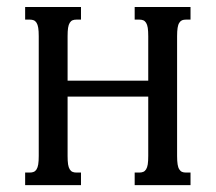

<svg xmlns="http://www.w3.org/2000/svg" viewBox="-20 -539 628 559"><path d="M176.8 -85Q176.8 -69.8 178.2 -60.5Q179.7 -51.3 183.1 -45.9Q186.5 -40.5 191.2 -38.6Q195.8 -36.6 202.6 -36.6H215.8V0H53.2V-36.6H66.9Q73.2 -36.6 78.1 -38.6Q83 -40.5 86.4 -45.9Q89.8 -51.3 91.3 -60.5Q92.8 -69.8 92.8 -85V-433.6Q92.8 -448.7 91.3 -458Q89.8 -467.3 86.4 -472.7Q83 -478 78.1 -480Q73.2 -481.9 66.9 -481.9H53.2V-518.6H215.8V-481.9H202.6Q195.8 -481.9 191.2 -480Q186.5 -478 183.1 -472.7Q179.7 -467.3 178.2 -458Q176.8 -448.7 176.8 -433.6V-304.2H411.6V-433.6Q411.6 -448.7 410.2 -458Q408.7 -467.3 405.3 -472.7Q401.9 -478 397 -480Q392.1 -481.9 385.7 -481.9H372.1V-518.6H534.7V-481.9H521.5Q514.6 -481.9 510 -480Q505.4 -478 502 -472.7Q498.5 -467.3 497.1 -458Q495.6 -448.7 495.6 -433.6V-85Q495.6 -69.8 497.1 -60.5Q498.5 -51.3 502 -45.9Q505.4 -40.5 510 -38.6Q514.6 -36.6 521.5 -36.6H534.7V0H372.1V-36.6H385.7Q392.1 -36.6 397 -38.6Q401.9 -40.5 405.3 -45.9Q408.7 -51.3 410.2 -60.5Q411.6 -69.8 411.6 -85V-257.8H176.8Z"/></svg>

Font: Arian Grqi
Style: Regular
Weight: 400
Designer: Ruben Hakobyan (Tarumian)
Foundry: Ruben Hakobyan (Tarumian)
Version: Version 1.003